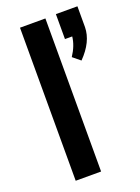

<svg xmlns="http://www.w3.org/2000/svg" viewBox="-129 -719 566 777"><g transform="rotate(-20 153.5 -330.5)"><path d="M168 0V-659.2H58.6V0ZM213.9 -553.7H245.1Q241.2 -515.6 214.8 -475.6L247.1 -449.2Q305.7 -508.8 306.6 -571.3V-661.1H213.9Z"/></g></svg>

Font: Gemunu Libre
Style: Bold
Weight: 700
Designer: Pushpananda Ekanayake, Sol Matas, Kosala Senevirathne
Foundry: Mooniak
Version: Version 1.001